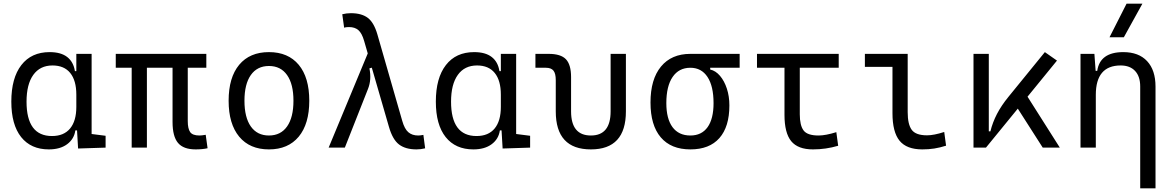

<svg xmlns="http://www.w3.org/2000/svg" viewBox="-20 -815 6485 1060"><path d="M249.5 9.8Q150.9 9.8 96.7 -58.3Q42.5 -126.5 42.5 -253.9Q42.5 -384.3 97.9 -455.8Q153.3 -527.3 253.9 -527.3Q316.4 -527.3 351.1 -500.2Q385.7 -473.1 393.6 -422.4H401.4V-517.6H485.8V-75.2L563 -65.4V0L411.1 4.9L405.3 -95.2H396Q389.2 -47.4 350.6 -18.8Q312 9.8 249.5 9.8ZM401.4 -225.1V-292.5Q401.4 -370.6 367.7 -412.1Q334 -453.6 270 -453.6Q201.2 -453.6 163.8 -401.6Q126.5 -349.6 126.5 -253.9Q126.5 -64 267.1 -64Q332.5 -64 366.9 -105.5Q401.4 -147 401.4 -225.1Z M1060.1 9.8Q992.7 9.8 962.6 -26.1Q932.6 -62 932.6 -141.6V-440.9H791V0H707V-440.9H619.1V-517.6H1119.1V-440.9H1016.6V-146.5Q1016.6 -105 1029.8 -85.9Q1043 -66.9 1081.5 -66.9Q1087.9 -66.9 1095.9 -67.9Q1104 -68.8 1115.7 -70.8L1126 3.4Q1097.7 9.8 1060.1 9.8Z M1464.8 9.8Q1358.9 9.8 1300.5 -60.5Q1242.2 -130.9 1242.2 -258.8Q1242.2 -387.2 1300.5 -457.3Q1358.9 -527.3 1464.8 -527.3Q1570.8 -527.3 1629.2 -457.3Q1687.5 -387.2 1687.5 -258.8Q1687.5 -130.9 1629.2 -60.5Q1570.8 9.8 1464.8 9.8ZM1464.8 -66.9Q1529.8 -66.9 1564.9 -116.9Q1600.1 -167 1600.1 -258.8Q1600.1 -350.6 1564.9 -400.6Q1529.8 -450.7 1464.8 -450.7Q1399.9 -450.7 1364.7 -400.6Q1329.6 -350.6 1329.6 -258.8Q1329.6 -167 1364.7 -116.9Q1399.9 -66.9 1464.8 -66.9Z M2279.3 9.8Q2218.8 9.8 2183.1 -17.3Q2147.5 -44.4 2127.4 -114.3L2032.7 -441.4L2019.5 -437.5Q2032.2 -375.5 2011.7 -324.2L1883.8 0H1794.4L2010.3 -520L1990.2 -589.4Q1978 -631.8 1958.5 -648.7Q1939 -665.5 1907.7 -665.5Q1901.4 -665.5 1894.8 -665Q1888.2 -664.6 1879.9 -662.1L1869.6 -736.3Q1893.1 -742.2 1917.5 -742.2Q1976.1 -742.2 2010.3 -716.6Q2044.4 -690.9 2063.5 -625L2200.7 -147.9Q2213.4 -103 2234.4 -85Q2255.4 -66.9 2289.1 -66.9Q2300.3 -66.9 2317.4 -70.3L2327.1 3.9Q2303.7 9.8 2279.3 9.8Z M2593.3 9.8Q2494.6 9.8 2440.4 -58.3Q2386.2 -126.5 2386.2 -253.9Q2386.2 -384.3 2441.7 -455.8Q2497.1 -527.3 2597.7 -527.3Q2660.2 -527.3 2694.8 -500.2Q2729.5 -473.1 2737.3 -422.4H2745.1V-517.6H2829.6V-75.2L2906.7 -65.4V0L2754.9 4.9L2749 -95.2H2739.7Q2732.9 -47.4 2694.3 -18.8Q2655.8 9.8 2593.3 9.8ZM2745.1 -225.1V-292.5Q2745.1 -370.6 2711.4 -412.1Q2677.7 -453.6 2613.8 -453.6Q2544.9 -453.6 2507.6 -401.6Q2470.2 -349.6 2470.2 -253.9Q2470.2 -64 2610.8 -64Q2676.3 -64 2710.7 -105.5Q2745.1 -147 2745.1 -225.1Z M3242.2 9.8Q3048.3 9.8 3048.3 -200.2V-372.6Q3048.3 -409.2 3035.6 -425Q3022.9 -440.9 2993.7 -440.9H2936V-517.6H3009.3Q3076.2 -517.6 3104.5 -487.8Q3132.8 -458 3132.8 -389.2V-200.2Q3132.8 -66.9 3242.2 -66.9Q3351.1 -66.9 3351.1 -200.2V-517.6H3435.5V-200.2Q3435.5 9.8 3242.2 9.8Z M3791.5 9.8Q3684.6 9.8 3627.9 -56.9Q3571.3 -123.5 3571.3 -249Q3571.3 -377.4 3629.2 -447.5Q3687 -517.6 3791.5 -517.6H4063.5V-440.9H3900.9V-431.2Q3931.2 -424.3 3955.1 -396.2Q3979 -368.2 3992.9 -325.7Q4006.8 -283.2 4006.8 -232.9Q4006.8 -115.2 3951.7 -52.7Q3896.5 9.8 3791.5 9.8ZM3791.5 -66.9Q3853.5 -66.9 3886.5 -113Q3919.4 -159.2 3919.4 -245.6Q3919.4 -339.4 3886 -390.1Q3852.5 -440.9 3791.5 -440.9Q3728 -440.9 3693.4 -390.1Q3658.7 -339.4 3658.7 -245.6Q3658.7 -159.2 3692.9 -113Q3727.1 -66.9 3791.5 -66.9Z M4468.3 9.8Q4385.3 9.8 4348.1 -35.6Q4311 -81.1 4311 -181.2V-440.9H4159.2V-517.6H4610.4V-440.9H4395.5V-184.1Q4395.5 -122.6 4416.5 -94.7Q4437.5 -66.9 4499 -66.9Q4538.1 -66.9 4597.2 -85.4L4607.4 -10.3Q4539.6 9.8 4468.3 9.8Z M5071.8 9.8Q4985.4 9.8 4946.3 -38.1Q4907.2 -85.9 4907.2 -190.4V-445.8H4754.9V-517.6H4991.2V-195.3Q4991.2 -128.9 5013.4 -98.4Q5035.6 -67.9 5098.1 -67.9Q5135.7 -67.9 5192.9 -86.4L5203.1 -10.7Q5169.4 0 5138.4 4.9Q5107.4 9.8 5071.8 9.8Z M5354.5 0V-517.6H5439V-89.8H5447.8Q5460 -139.2 5484.1 -185.8Q5508.3 -232.4 5547.4 -280.3L5748.5 -527.3L5815.4 -480.5L5652.8 -281.2L5831.1 0H5736.8L5599.1 -215.3L5423.3 0Z M6274.9 224.6V-337.4Q6274.9 -393.1 6246.6 -423.3Q6218.3 -453.6 6167 -453.6Q6029.8 -453.6 6029.8 -291.5V0H5945.3V-517.6H6022L6028.8 -423.8H6037.6Q6052.7 -527.3 6181.6 -527.3Q6266.6 -527.3 6313 -477.5Q6359.4 -427.7 6359.4 -336.9V224.6ZM6105.5 -609.4 6199.7 -794.9H6287.1L6184.6 -609.4Z"/></svg>

Font: Cascadia Code NF SemiLight
Style: Regular
Weight: 350
Monospace: yes
Designer: Aaron Bell
Foundry: Saja Typeworks
Version: Version 2404.023; ttfautohint (v1.8.4)